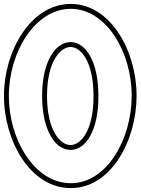

<svg xmlns="http://www.w3.org/2000/svg" viewBox="-74 -870 718 981"><path d="M-28.8 -380C-28.8 -603 104.2 -824 287.3 -825C469.8 -825 599.8 -601 598.8 -380C598.8 -158 470.8 67 287.3 66C102.2 66 -28.8 -157 -28.8 -380ZM141.2 -380C141.2 -203 209.1 -103 287.3 -104C363.2 -104 429.8 -202 428.8 -380C428.8 -556 364.3 -654 287.3 -655C209.1 -655 141.2 -556 141.2 -380ZM-53.8 -380C-53.8 -151.6 80.1 91 287.2 91C493.3 92.1 623.8 -153.1 623.8 -379.9C624.8 -606.2 492.3 -850 287.2 -850C82.1 -848.9 -53.8 -608.7 -53.8 -380ZM166.2 -380C166.2 -554.6 233.6 -629.6 287.1 -630C340.1 -629 403.8 -554.4 403.8 -379.9C404.7 -203.1 338.5 -129 287.1 -129C233.5 -128.3 166.2 -204.3 166.2 -380Z"/></svg>

Font: Nordica Plus
Style: NordicaClassicBkExtOl
Weight: 900
Version: Version 1.01